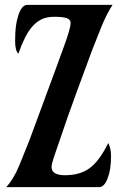

<svg xmlns="http://www.w3.org/2000/svg" viewBox="-20 -767 496 787"><path d="M423.8 -180.7Q435.1 -158.2 435.1 -127.7Q435.1 -97.2 431.6 -76.2Q428.2 -55.2 421.9 -38.1Q408.2 0 386.2 0H5.4Q35.2 -31.7 58.6 -87.9L99.6 -189.5Q241.2 -571.3 255.4 -614.5Q269.5 -657.7 269.5 -672.6Q269.5 -687.5 252.7 -692.9Q235.8 -698.2 203.1 -698.2Q170.4 -698.2 148.7 -687Q127 -675.8 110.4 -655.8Q81.5 -622.1 55.2 -546.9Q42 -560.1 42 -598.1Q42 -636.2 45.2 -659.7Q48.3 -683.1 54.7 -702.6Q68.4 -747.1 92.8 -747.1H441.4Q417.5 -710.4 396 -658.2L358.4 -563.5Q278.3 -347.2 258.3 -290Q209 -147.5 200.2 -120.6Q191.4 -93.8 191.4 -82.5Q191.4 -48.8 246.1 -48.8Q309.1 -48.8 348.6 -78.6Q387.2 -107.4 423.8 -180.7Z"/></svg>

Font: Amarante
Style: Regular
Weight: 400
Designer: Karolina Lach
Foundry: Sorkin Type Co.
Version: Version 1.001